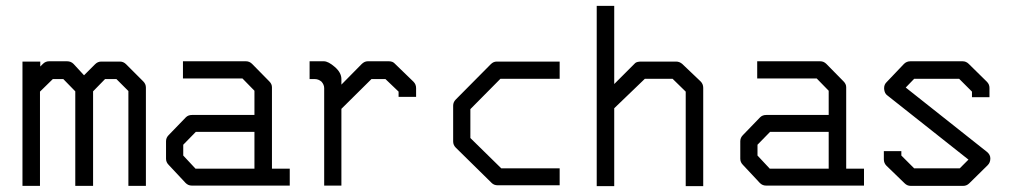

<svg xmlns="http://www.w3.org/2000/svg" viewBox="-20 -686 3484 658"><path d="M299 -373V-49H238V-373L197 -415H161L117 -372V-49H57V-475H118V-458L127 -467Q136 -476 148 -476H210Q223 -476 232 -467L268 -428L306 -466Q315 -475 327 -475H391Q403 -475 412 -466L471 -407Q480 -398 480 -386V-49H420V-374L379 -415H340Z M852 -108V-234H651L608 -190V-153L650 -108ZM912 -108H973V-50H637Q625 -50 616 -59L558 -121Q549 -130 549 -142V-202Q549 -214 558 -223L617 -284Q625 -292 638 -292H852V-375L811 -417H607V-476H823Q835 -476 844 -467L903 -407Q912 -398 912 -387Z M1150 -313V-50H1091V-384Q1091 -395.5 1082 -406Q1071.5 -415 1059 -415H1041V-476H1090Q1105 -476 1127.5 -456.5Q1150 -437 1150 -415V-396L1219 -466Q1229 -476 1240 -476H1313Q1326.5 -476 1334 -467L1397 -406Q1406 -397 1406 -384V-354H1346V-372L1301 -415H1253Z M1898 -475V-416H1695L1592 -312V-213L1698 -109H1898V-51H1686Q1673 -51 1665 -59L1542 -180Q1533 -189 1533 -201V-324Q1533 -336 1542 -345L1662 -466Q1671 -475 1682 -475Z M2025 -48V-666H2085V-398L2157 -470Q2163 -475 2178 -475H2297Q2308.5 -475 2318 -467L2381 -407Q2390 -398 2390 -385V-48H2330V-372L2285 -416H2190L2085 -315V-48Z M2820 -108V-234H2619L2576 -190V-153L2618 -108ZM2880 -108H2941V-50H2605Q2593 -50 2584 -59L2526 -121Q2517 -130 2517 -142V-202Q2517 -214 2526 -223L2585 -284Q2593 -292 2606 -292H2820V-375L2779 -417H2575V-476H2791Q2803 -476 2812 -467L2871 -407Q2880 -398 2880 -387Z M3311 -372 3267 -416H3113L3084 -386L3363 -165Q3374 -155.5 3374 -143Q3374 -129 3365 -120L3302 -58Q3293 -49 3281 -49H3101Q3089 -49 3080 -58L3018 -118Q3009 -127 3009 -140V-168H3069V-153L3113 -109H3269L3299 -139L3021 -359Q3011.5 -365.5 3010 -381V-384.5Q3010 -396 3018 -404L3078 -467Q3087 -476 3100 -476H3279Q3291 -476 3300 -467L3362 -406Q3371 -397 3371 -385V-353H3311Z"/></svg>

Font: IBM 3270 Semi-Condensed
Style: Condensed
Weight: 400
Monospace: yes
Version: Version 2.3.1